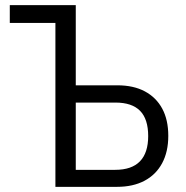

<svg xmlns="http://www.w3.org/2000/svg" viewBox="-20 -725 721 745"><path d="M195 0V-636H18V-705H274V-394H435Q498 -394 542 -370.5Q586 -347 609.5 -303.5Q633 -260 633 -198Q633 -136 609 -91.5Q585 -47 540.5 -23.5Q496 0 434 0ZM274 -66H427Q491 -66 523 -99Q555 -132 555 -197Q555 -263 523.5 -295Q492 -327 428 -327H274Z"/></svg>

Font: Nunito Sans 10pt Condensed
Style: Regular
Weight: 400
Width: 3
Designer: Vernon Adams
Foundry: Vernon Adams
Version: Version 3.101;gftools[0.9.27]